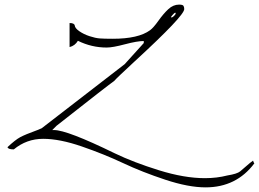

<svg xmlns="http://www.w3.org/2000/svg" viewBox="-20 -685 1125 834"><path d="M1079.1 12.7Q1083 24.4 1085 24.4Q1006.8 128.9 873 128.9Q798.8 128.9 698.2 95.7Q597.7 62.5 514.6 23.4Q431.6 -15.6 335.4 -48.8Q239.3 -82 167.5 -82Q95.7 -82 40 -36.1Q14.6 -36.1 12.7 -45.9Q45.9 -77.1 67.4 -88.9Q88.9 -100.6 142.6 -120.1L161.1 -127.9L521.5 -406.2L604.5 -498V-506.8Q576.2 -506.8 522.9 -492.7Q469.7 -478.5 443.4 -478.5Q377.9 -478.5 318.4 -507.8Q305.7 -486.3 282.2 -480.5V-585Q302.7 -585 304.7 -574.2Q305.7 -562.5 324.7 -549.3Q343.8 -536.1 369.1 -527.8Q394.5 -519.5 413.1 -518.1Q431.6 -516.6 469.7 -516.6Q581.1 -516.6 631.8 -553.7Q646.5 -564.5 668 -594.7Q689.5 -625 710.9 -645Q732.4 -665 757.8 -665Q773.4 -665 776.9 -659.7Q780.3 -654.3 780.3 -645.5Q780.3 -616.2 564.5 -418Q486.3 -345.7 475.6 -333Q455.1 -319.3 225.6 -138.7L207 -120.1Q210.9 -120.1 214.8 -120.1Q271.5 -120.1 477.5 -19.5Q560.5 20.5 670.9 54.7Q781.2 88.9 870.1 88.9Q921.9 88.9 967.8 77.1Q1009.8 70.3 1022.9 59.6Q1036.1 48.8 1050.8 35.6Q1065.4 22.5 1079.1 12.7ZM736.3 -616.2Q743.2 -623 743.2 -626.5Q743.2 -629.9 740.7 -629.9Q738.3 -629.9 730.5 -621.1Q722.7 -612.3 722.7 -610.8Q722.7 -609.4 726.1 -609.4Q729.5 -609.4 736.3 -616.2Z"/></svg>

Font: Dawning of a New Day
Style: Regular
Weight: 400
Designer: Kimberly Geswein
Foundry: Kimberly Geswein
Version: Version 1.002 2010